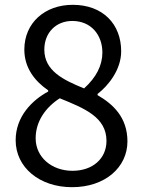

<svg xmlns="http://www.w3.org/2000/svg" viewBox="-20 -764 595 797"><path d="M279 13C417 13 509 -70 509 -177C509 -277 449 -332 385 -369V-374C429 -408 483 -474 483 -551C483 -664 407 -744 282 -744C167 -744 81 -670 81 -558C81 -481 126 -426 180 -389V-384C113 -348 45 -280 45 -182C45 -69 144 13 279 13ZM329 -397C243 -432 164 -470 164 -558C164 -629 213 -677 280 -677C359 -677 405 -618 405 -546C405 -492 379 -442 329 -397ZM281 -55C194 -55 128 -112 128 -190C128 -260 169 -318 228 -356C332 -314 422 -277 422 -179C422 -106 365 -55 281 -55Z"/></svg>

Font: Kinto Sans
Style: Regular
Weight: 400
Designer: Authors: Ryoko NISHIZUKA  (kana & ideographs); Paul D. Hunt (Latin, Greek & Cyrillic); Wenlong ZHANG  (bopomofo); Sandol
Foundry: Adobe Systems Incorporated, ookami Inc.
Version: Version 0.001